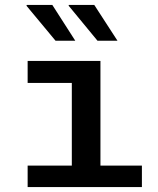

<svg xmlns="http://www.w3.org/2000/svg" viewBox="-20 -758 640 778"><path d="M271 0V-422H92V-511H387V0ZM92 0V-87H555V0ZM375 -593 258 -735 259 -738H362L456 -593ZM205 -593 87 -735 89 -738H192L285 -593Z"/></svg>

Font: Chivo Mono Medium
Style: Regular
Weight: 500
Monospace: yes
Designer: Hector Gatti
Foundry: Omnibus-Type
Version: Version 1.008